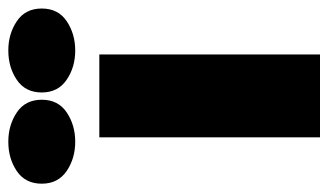

<svg xmlns="http://www.w3.org/2000/svg" viewBox="-259 -606 790 462"><g transform="rotate(-90 136.0 -375.0)"><path d="M36.5 0V-531H236V0ZM26 -589Q-14.5 -589 -44.8 -609.8Q-75 -630.5 -75 -669.5Q-75 -709 -44.8 -729.5Q-14.5 -750 26 -750Q66 -750 96.5 -729.5Q127 -709 127 -669.5Q127 -630 96.5 -609.5Q66 -589 26 -589ZM245.5 -589Q205 -589 174.8 -609.8Q144.5 -630.5 144.5 -669.5Q144.5 -709 174.8 -729.5Q205 -750 245.5 -750Q285.5 -750 316 -729.5Q346.5 -709 346.5 -669.5Q346.5 -630 316 -609.5Q285.5 -589 245.5 -589Z"/></g></svg>

Font: Epilogue Black
Style: Regular
Weight: 900
Designer: Tyler Finck
Foundry: Etcetera Type Co
Version: Version 2.111; ttfautohint (v1.8.3)